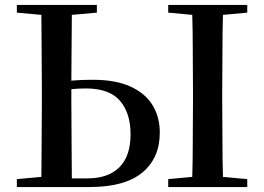

<svg xmlns="http://www.w3.org/2000/svg" viewBox="-20 -755 1067 775"><path d="M48 -704V-735H371V-704L270 -695Q269 -631 269 -567Q268 -494 268 -429Q271 -430 274 -430Q309 -433 354 -433Q447 -433 507 -405.5Q567 -378 596 -330Q625 -282 625 -220Q625 -117 554.5 -58.5Q484 0 340 0H48V-32L147 -41Q148 -106 148 -171Q149 -257 149 -342V-393Q149 -479 148 -565Q148 -631 147 -695ZM659 0V-32L756 -41Q758 -105 758 -170Q759 -256 759 -342V-393Q759 -479 758 -565Q758 -630 756 -695L659 -704V-735H978V-704L880 -695Q878 -631 878 -565Q877 -479 877 -393V-343Q877 -257 878 -171Q878 -106 880 -41L978 -32V0ZM270 -35H333Q417 -35 462 -80Q507 -125 507 -213Q507 -299 464 -348.5Q421 -398 327 -398Q296 -398 268 -395V-342Q268 -256 269 -170Q269 -102 270 -35Z"/></svg>

Font: Early Summer Mincho SemiBold
Style: Regular
Weight: 600
Designer: GuiWonder
Version: Version 1.002